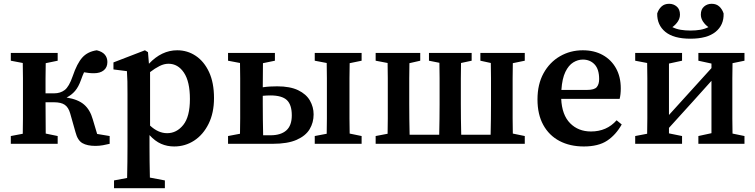

<svg xmlns="http://www.w3.org/2000/svg" viewBox="-20 -758 3981 1012"><path d="M378 -61 350 -160Q341 -192 321.5 -205.5Q302 -219 264 -219H220Q220 -179 220.5 -134.5Q221 -90 221 -54L284 -41V0H37V-41L100 -53Q101 -91 101 -134Q101 -177 101 -210V-269Q101 -302 101 -345.5Q101 -389 100 -426L37 -438V-479H284V-438L221 -425Q220 -388 220 -344Q220 -300 220 -266H265Q298 -266 321 -283.5Q344 -301 363 -356Q386 -424 414 -455Q442 -486 490 -493Q519 -486 532.5 -470Q546 -454 546 -431Q546 -403 527 -387.5Q508 -372 475 -372Q460 -372 447.5 -373.5Q435 -375 423 -377Q419 -369 415 -358.5Q411 -348 407 -337Q394 -300 375.5 -278.5Q357 -257 331 -244Q392 -234 423.5 -206.5Q455 -179 469 -129L492 -52L558 -41V0Q542 4 522.5 7.5Q503 11 483 11Q440 11 414.5 -3.5Q389 -18 378 -61Z M581 234V193L650 180Q651 136 651.5 95Q652 54 652 16V-263Q652 -304 651.5 -328.5Q651 -353 649 -383L578 -392V-429L744 -493L760 -483L765 -422Q832 -493 914 -493Q968 -493 1012 -463.5Q1056 -434 1082 -378Q1108 -322 1108 -241Q1108 -163 1079.5 -105.5Q1051 -48 1003.5 -17Q956 14 898 14Q861 14 829 0Q797 -14 768 -46V15Q768 53 768.5 93.5Q769 134 770 178L849 193V234ZM868 -422Q845 -422 821 -410Q797 -398 771 -378V-96Q814 -56 861 -56Q911 -56 946 -99.5Q981 -143 981 -236Q981 -328 949.5 -375Q918 -422 868 -422Z M1365 -210Q1365 -175 1365.5 -129Q1366 -83 1367 -45H1406Q1460 -45 1489 -70.5Q1518 -96 1518 -150Q1518 -206 1492 -230.5Q1466 -255 1405 -255Q1395 -255 1385.5 -254.5Q1376 -254 1365 -253ZM1182 -438V-479H1429V-438L1366 -425Q1366 -396 1365.5 -362.5Q1365 -329 1365 -298Q1385 -301 1404.5 -302Q1424 -303 1441 -303Q1509 -303 1551.5 -282.5Q1594 -262 1613.5 -228Q1633 -194 1633 -155Q1633 -112 1612 -77Q1591 -42 1543.5 -21Q1496 0 1417 0H1182V-41L1245 -53Q1246 -91 1246 -134Q1246 -177 1246 -210V-269Q1246 -302 1246 -345.5Q1246 -389 1245 -426ZM1639 -438V-479H1886V-438L1823 -425Q1822 -388 1822 -345Q1822 -302 1822 -269V-210Q1822 -177 1822 -134Q1822 -91 1823 -54L1886 -41V0H1639V-41L1702 -53Q1703 -91 1703 -134Q1703 -177 1703 -210V-269Q1703 -302 1703 -345.5Q1703 -389 1702 -426Z M2512 -438V-479H2746V-438L2683 -425Q2682 -388 2682 -345Q2682 -302 2682 -269V-210Q2682 -177 2682 -134Q2682 -91 2683 -54L2746 -41V0H1960V-41L2023 -53Q2024 -91 2024 -134Q2024 -177 2024 -210V-269Q2024 -302 2024 -345.5Q2024 -389 2023 -426L1960 -438V-479H2195V-438L2138 -425Q2137 -388 2137 -345Q2137 -302 2137 -269V-210Q2137 -176 2137.5 -131Q2138 -86 2139 -48H2295Q2296 -86 2296.5 -131Q2297 -176 2297 -210V-269Q2297 -302 2297 -346Q2297 -390 2296 -427L2241 -438V-479H2466V-438L2410 -426Q2409 -389 2409 -345.5Q2409 -302 2409 -269V-210Q2409 -176 2409.5 -131Q2410 -86 2411 -48H2566Q2567 -86 2567.5 -131Q2568 -176 2568 -210V-269Q2568 -302 2568 -345.5Q2568 -389 2567 -426Z M3052 -444Q3026 -444 3001.5 -429Q2977 -414 2960 -379Q2943 -344 2939 -284H3074Q3113 -284 3125.5 -299Q3138 -314 3138 -341Q3138 -393 3114 -418.5Q3090 -444 3052 -444ZM3057 14Q2984 14 2929 -15Q2874 -44 2843.5 -99.5Q2813 -155 2813 -234Q2813 -314 2845 -372Q2877 -430 2931.5 -461.5Q2986 -493 3052 -493Q3112 -493 3157 -468Q3202 -443 3227 -398Q3252 -353 3252 -292Q3252 -260 3246 -237H2938Q2942 -152 2985 -108.5Q3028 -65 3095 -65Q3178 -65 3230 -124L3257 -102Q3226 -47 3180 -16.5Q3134 14 3057 14Z M3661 -438V-479H3904V-438L3841 -425Q3840 -388 3840 -345Q3840 -302 3840 -269V-210Q3840 -177 3840 -134Q3840 -91 3841 -54L3904 -41V0H3661V-41L3730 -56V-332L3632 -223L3506 -84V-55L3575 -41V0H3328V-41L3391 -53Q3392 -91 3392 -134Q3392 -177 3392 -210V-269Q3392 -302 3392 -345.5Q3392 -389 3391 -426L3328 -438V-479H3575V-438L3506 -423V-152L3730 -399V-423ZM3619 -554Q3531 -554 3487 -590Q3443 -626 3444 -687Q3451 -709 3466.5 -723.5Q3482 -738 3507 -738Q3530 -738 3547 -723.5Q3564 -709 3564 -681Q3564 -662 3553 -645Q3542 -628 3524 -615Q3544 -605 3567.5 -601Q3591 -597 3619 -597Q3648 -597 3671 -601Q3694 -605 3714 -615Q3696 -628 3685 -645Q3674 -662 3674 -681Q3674 -709 3691 -723.5Q3708 -738 3731 -738Q3756 -738 3771.5 -723.5Q3787 -709 3794 -687Q3796 -626 3751.5 -590Q3707 -554 3619 -554Z"/></svg>

Font: Source Serif 4 Semibold
Style: Regular
Weight: 600
Designer: Frank Grießhammer
Foundry: Adobe
Version: Version 4.005;hotconv 1.1.0;makeotfexe 2.6.0